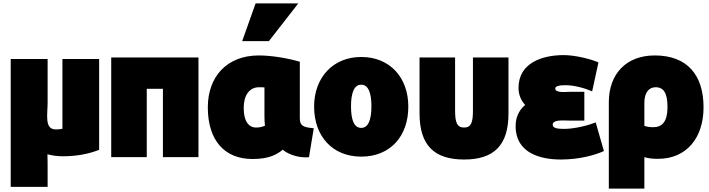

<svg xmlns="http://www.w3.org/2000/svg" viewBox="-20 -894 4172 1129"><path d="M43 -547V205H260V115C260 77 260 45 259 13C283 20 317 25 348 25C432 25 502 11 563 -13V-547H347V-137C333 -134 332 -133 308 -133C240 -133 260 -221 260 -290V-547Z M843 30V-372H938V30H1147V-556H634V30Z M1465 41C1565 41 1610 13 1643 -14C1656 2 1728 39 1797 30L1825 -140C1764 -145 1743 -154 1743 -198V-531C1675 -551 1579 -568 1502 -568C1315 -568 1202 -444 1202 -263C1202 -72 1297 41 1465 41ZM1404 -652H1561L1734 -874H1483ZM1503 -381C1513 -381 1528 -381 1535 -380V-213C1535 -192 1536 -172 1538 -155C1523 -148 1506 -144 1486 -144C1441 -144 1413 -183 1413 -259C1413 -333 1446 -381 1503 -381Z M2104 27C2275 27 2381 -93 2381 -267C2381 -439 2272 -559 2104 -559C1939 -559 1827 -439 1827 -267C1827 -93 1935 27 2104 27ZM2104 -396C2146 -396 2164 -348 2164 -269C2164 -190 2146 -142 2104 -142C2062 -142 2044 -189 2044 -269C2044 -347 2062 -396 2104 -396Z M2709 44C2884 44 2970 -39 2970 -227V-556H2761V-244C2761 -173 2750 -144 2709 -144C2668 -144 2656 -173 2656 -244V-556H2447V-227C2447 -39 2534 44 2709 44Z M3012 -153C3012 11 3165 44 3278 44C3391 44 3488 15 3531 -6L3483 -174C3445 -159 3363 -136 3296 -136C3250 -136 3230 -143 3230 -161C3230 -192 3293 -185 3327 -185H3416V-354H3329C3305 -354 3245 -346 3245 -374C3245 -388 3270 -393 3304 -393C3356 -393 3415 -377 3462 -357L3499 -527C3457 -546 3363 -570 3295 -570C3168 -570 3029 -524 3029 -377C3029 -338 3043 -304 3068 -277C3028 -243 3012 -199 3012 -153Z M3769 215V30C3792 37 3817 40 3849 40C4017 40 4117 -83 4117 -263C4117 -453 4021 -568 3830 -568C3662 -568 3560 -459 3560 -293V215ZM3769 -154V-289C3769 -355 3800 -381 3835 -381C3883 -381 3905 -346 3905 -264C3905 -178 3873 -146 3821 -146C3800 -146 3783 -149 3769 -154Z"/></svg>

Font: Repo ExtraBlack
Style: Regular
Weight: 400
Designer: Stefan Peev
Foundry: Context Ltd
Version: Version 001.502